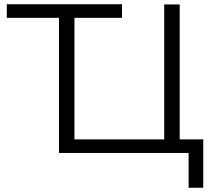

<svg xmlns="http://www.w3.org/2000/svg" viewBox="-20 -720 1007 905"><path d="M827 -63V-699H754V-63H331V-636H555V-700H12V-636H258V1H869V165H938V-63Z"/></svg>

Font: Talent
Style: Regular
Weight: 400
Designer: Mike Powis
Version: Version 1.001;hotconv 1.0.109;makeotfexe 2.5.65596